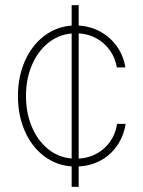

<svg xmlns="http://www.w3.org/2000/svg" viewBox="-20 -727 558 747"><path d="M258.8 -79.6Q197.8 -84 150.1 -120.6Q102.5 -157.2 76.2 -218Q49.8 -278.8 49.8 -353.5Q49.8 -427.7 76.4 -488.5Q103 -549.3 150.6 -586.2Q198.2 -623 258.8 -627.4V-707H286.1V-627.4Q332 -625 370.6 -603.8Q409.2 -582.5 434.8 -546.6Q460.4 -510.7 467.8 -464.8H434.6Q428.2 -502 407.5 -531.2Q386.7 -560.5 355.2 -577.9Q323.7 -595.2 286.1 -597.2V-109.9Q324.2 -111.8 356 -129.2Q387.7 -146.5 408.7 -176.3Q429.7 -206.1 435.5 -245.1H468.8Q461.4 -197.8 436 -160.9Q410.6 -124 371.8 -102.8Q333 -81.5 286.1 -79.6V0H258.8ZM258.8 -110.4V-596.7Q207.5 -592.3 167.2 -559.8Q127 -527.3 104 -473.4Q81.1 -419.4 81.1 -353.5Q81.1 -288.6 103.5 -234.6Q126 -180.7 166.3 -147.7Q206.5 -114.7 258.8 -110.4Z"/></svg>

Font: Pretendard GOV Thin
Style: Regular
Weight: 100
Designer: Base glyphs from Inter by Rasmus Andersson; Hangeul glyphs from Noto Sans CJK(Source Han Sans) by Jang Soo-young and Kan
Foundry: Kil Hyung-jin
Version: Version 1.309